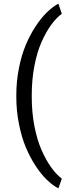

<svg xmlns="http://www.w3.org/2000/svg" viewBox="-20 -816 385 1063"><path d="M70.3 -280.3V-288.1Q70.3 -365.2 84.7 -438.2Q99.1 -511.2 122.8 -567.4Q146.5 -623.5 177.2 -670.4Q208 -717.3 240 -748Q272 -778.8 303.2 -795.9L322.3 -739.7Q291 -716.8 262.5 -677.2Q233.9 -637.7 209.5 -582.3Q185.1 -526.9 170.4 -450.7Q155.8 -374.5 155.8 -289.6V-279.3Q155.8 -194.3 170.4 -118.4Q185.1 -42.5 209.5 13.4Q233.9 69.3 262.5 109.4Q291 149.4 322.3 173.3L303.2 227.1Q271.5 210 239.7 179.7Q208 149.4 177.2 102.5Q146.5 55.7 123 -0.2Q99.6 -56.2 85 -129.2Q70.3 -202.1 70.3 -280.3Z"/></svg>

Font: Bert Sans Medium
Style: Regular
Weight: 500
Designer: Christian Robertson, Adam Twardoch, & Cristiano Sobral
Foundry: Google
Version: Version 12.135;January 10, 2020;FontCreator 12.0.0.2547 64-b